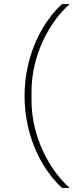

<svg xmlns="http://www.w3.org/2000/svg" viewBox="-20 -780 373 938"><path d="M100 -311C100 -109 189 53 283 138H320C220 49 134 -114 134 -288V-334C134 -508 219 -670 320 -760H283C189 -675 100 -513 100 -311Z"/></svg>

Font: IBM Plex Thai Looped ExtraLight
Style: Regular
Weight: 200
Designer: Mike Abbink, Paul van der Laan, Pieter van Rosmalen, Ben Mitchell, Mark Frömberg
Foundry: Bold Monday
Version: Version 1.0